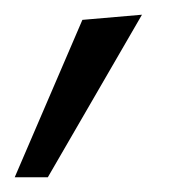

<svg xmlns="http://www.w3.org/2000/svg" viewBox="-28 -119 247 261"><path d="M37 122H-8L84 -92L165 -99Z"/></svg>

Font: LXGW 975 Gothic SC 200W
Style: Regular
Weight: 200
Version: Version 2.01;February 25, 2021